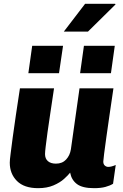

<svg xmlns="http://www.w3.org/2000/svg" viewBox="-20 -972 640 1002"><path d="M179 10Q106 10 68.5 -27.5Q31 -65 31 -123Q31 -137 35.5 -171Q40 -205 46.5 -256Q53 -307 63 -372Q73 -437 84 -511H262Q252 -442 243 -384Q234 -326 228 -281.5Q222 -237 218.5 -208Q215 -179 215 -168Q215 -144 230 -131Q245 -118 272 -118Q305 -118 325 -139.5Q345 -161 350 -193L395 -511H572Q562 -443 552.5 -378Q543 -313 535.5 -259Q528 -205 523.5 -170.5Q519 -136 519 -129Q519 -115 527 -108Q535 -101 545 -101Q561 -101 584 -111L570 -13Q554 -3 530 3.5Q506 10 471 10Q410 10 381.5 -11.5Q353 -33 346 -71Q336 -58 314.5 -38.5Q293 -19 259 -4.5Q225 10 179 10ZM313 -807 424 -952H581L583 -949L439 -807ZM128 -590 148 -733H309L288 -590ZM398 -590 418 -733H579L559 -590Z"/></svg>

Font: Chivo Mono Medium ExtraBold
Style: Italic
Weight: 800
Italic angle: -8.05°
Monospace: yes
Version: Version 1.008